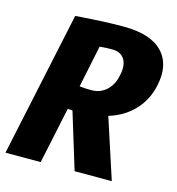

<svg xmlns="http://www.w3.org/2000/svg" viewBox="-104 -765 785 853"><g transform="rotate(15 288.5 -338.5)"><path d="M140 -667Q140 -667 173.5 -669.5Q207 -672 257.5 -674.5Q308 -677 361 -677Q485 -677 539.5 -620Q594 -563 573 -465Q559 -396 513.5 -347Q468 -298 397 -276L487 0H316L237 -258Q227 -259 221 -259.5Q215 -260 215 -260L160 0H-2ZM337 -566Q312 -566 296 -564.5Q280 -563 280 -563L240 -370Q240 -370 255 -368.5Q270 -367 295 -367Q335 -367 363.5 -393Q392 -419 401 -465Q411 -512 394 -539Q377 -566 337 -566Z"/></g></svg>

Font: Epunda Sans ExtraBold
Style: Italic
Weight: 800
Italic angle: -12.0243°
Designer: Simon Atzbach
Foundry: typofactur
Version: Version 2.204; ttfautohint (v1.8.4.7-5d5b)